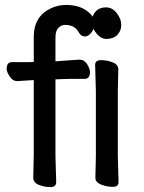

<svg xmlns="http://www.w3.org/2000/svg" viewBox="-20 -738 584 779"><path d="M359 -621Q357 -615 353 -609Q340 -590 324.5 -590Q309 -590 300 -606Q284 -637 244 -637Q229 -637 217 -625Q205 -613 205 -585V-489L215 -490Q227 -491 244.5 -492Q262 -493 278.5 -494.5Q295 -496 302 -496H303Q322 -496 333.5 -477.5Q345 -459 345 -445Q345 -418 323 -418H266Q246 -418 227 -417L205 -416V-105L208 1Q208 21 184 21Q160 21 137.5 12Q115 3 115 -17L117 -116V-413H114L51 -409Q50 -409 49 -409Q32 -409 19.5 -427.5Q7 -446 7 -459Q7 -486 29 -486H103L117 -487V-589Q117 -670 184 -703Q214 -718 249 -718Q315 -718 351 -677Q354 -674 356 -670Q369 -708 410 -708Q436 -708 454 -684.5Q472 -661 472 -637Q472 -613 456 -596.5Q440 -580 411 -580Q382 -580 359 -621ZM367 -17 369 -105V-368L366 -475Q366 -494 390 -494Q414 -494 437 -485Q460 -476 460 -457L458 -368V-105L461 1Q461 20 437.5 20Q414 20 390.5 11Q367 2 367 -17Z"/></svg>

Font: LXGW ZhenKai
Style: Regular
Weight: 400
Designer: LXGW / Fontworks Inc.
Foundry: LXGW / Fontworks Inc.
Version: Version 0.800;June 8, 2025